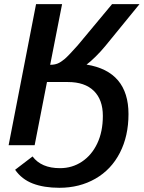

<svg xmlns="http://www.w3.org/2000/svg" viewBox="-20 -708 700 936"><path d="M564.5 36.6Q522.5 118.7 445.1 163.1Q367.7 207.5 269.5 207.5Q194.3 207.5 140.1 186.8Q85.9 166 53.7 119.6L138.7 54.7Q181.2 111.8 272.5 111.8Q332 111.8 379.4 80.1Q427.2 48.3 454.3 -9Q481.4 -66.4 481.4 -143.1Q481.4 -221.7 437.5 -264.9Q393.6 -308.1 311 -308.1H209L148.9 0H22L155.8 -688H282.7L224.6 -392.1Q245.6 -392.1 261.2 -398.4Q276.9 -404.8 296.4 -421.4Q314.9 -437.5 357.9 -485.8L526.4 -688H660.2L493.2 -483.4Q470.2 -455.6 445.3 -431.2Q420.4 -406.7 401.9 -393.1Q504.4 -376.5 555.4 -315.9Q606.4 -255.4 606.4 -151.9Q606.4 -44.9 564.5 36.6Z"/></svg>

Font: Arimo SemiBold
Style: Italic
Weight: 600
Italic angle: -12°
Version: Version 1.33